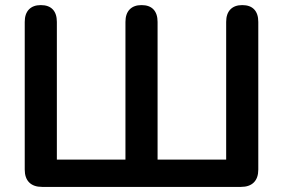

<svg xmlns="http://www.w3.org/2000/svg" viewBox="-20 -733 1110 753"><path d="M145 0Q112 0 94.5 -17.5Q77 -35 77 -68V-647Q77 -679 93.5 -696Q110 -713 140 -713Q171 -713 187 -696Q203 -679 203 -647V-107H472V-647Q472 -679 488.5 -696Q505 -713 535 -713Q566 -713 582 -696Q598 -679 598 -647V-107H867V-647Q867 -679 883.5 -696Q900 -713 930 -713Q961 -713 977 -696Q993 -679 993 -647V-68Q993 -35 975.5 -17.5Q958 0 925 0Z"/></svg>

Font: Nunito
Style: Bold
Weight: 700
Designer: Vernon Adams
Foundry: Vernon Adams
Version: Version 3.602